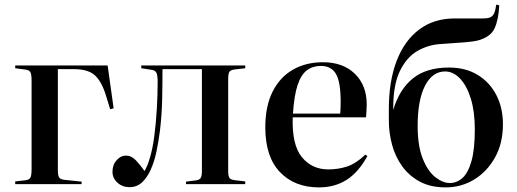

<svg xmlns="http://www.w3.org/2000/svg" viewBox="-20 -799 2243 833"><path d="M46 0V-12L91 -17Q107 -19 112 -28.5Q117 -38 117 -65V-450Q117 -476 112 -485.5Q107 -495 91 -497L46 -503V-515H447L473 -329L458 -325L438 -390Q419 -449 389.5 -474Q360 -499 301 -499H231V-61Q231 -39 236 -30Q241 -21 258 -19L334 -11V0Z M542 13Q511 13 489.5 -6.5Q468 -26 468 -54Q468 -84 486 -104Q504 -124 526 -124Q550 -124 569.5 -103.5Q589 -83 607 -57Q614 -69 619.5 -82.5Q625 -96 629 -110Q642 -151 649.5 -209Q657 -267 660.5 -328.5Q664 -390 664 -443Q664 -471 659 -482.5Q654 -494 638 -496L593 -503V-515H1044V-503L1001 -498Q981 -496 975.5 -488Q970 -480 970 -457V-58Q970 -35 975.5 -27Q981 -19 1001 -17L1044 -12V0H787V-11L827 -16Q845 -18 850.5 -26.5Q856 -35 856 -58V-499H685Q685 -435 683.5 -367.5Q682 -300 674 -232Q668 -186 659 -142.5Q650 -99 634.5 -64Q619 -29 596.5 -8Q574 13 542 13Z M1364 14Q1258 14 1194.5 -52.5Q1131 -119 1131 -246Q1131 -338 1162.5 -401Q1194 -464 1250.5 -496.5Q1307 -529 1381 -529Q1468 -529 1519.5 -479Q1571 -429 1571 -346Q1571 -331 1570 -318Q1569 -305 1568 -290H1250Q1246 -171 1289.5 -117.5Q1333 -64 1405 -64Q1447 -64 1485.5 -76.5Q1524 -89 1565 -128L1574 -122Q1535 -51 1483.5 -18.5Q1432 14 1364 14ZM1251 -306H1456Q1457 -317 1457.5 -329.5Q1458 -342 1458 -357Q1458 -444 1437.5 -478.5Q1417 -513 1372 -513Q1337 -513 1311.5 -494Q1286 -475 1271 -429.5Q1256 -384 1251 -306Z M1914 14Q1848 14 1801.5 -11Q1755 -36 1725 -77.5Q1695 -119 1681 -171Q1667 -223 1667 -277V-326Q1667 -446 1700.5 -534Q1734 -622 1798 -670.5Q1862 -719 1953 -719Q1984 -719 2015 -719Q2046 -719 2076 -719Q2099 -719 2109.5 -725Q2120 -731 2125 -744Q2128 -751 2129.5 -759.5Q2131 -768 2133 -779L2146 -776Q2143 -713 2125.5 -675.5Q2108 -638 2052 -623Q2037 -619 1997 -615.5Q1957 -612 1892 -608Q1839 -605 1792 -578.5Q1745 -552 1715.5 -492Q1686 -432 1686 -330V-322Q1713 -412 1771.5 -459Q1830 -506 1928 -506Q2000 -506 2052.5 -474Q2105 -442 2133.5 -386.5Q2162 -331 2162 -260Q2162 -177 2127.5 -115.5Q2093 -54 2037 -20Q1981 14 1914 14ZM1932 -5Q1962 -5 1986.5 -27Q2011 -49 2025.5 -100Q2040 -151 2040 -238Q2040 -314 2023 -370Q2006 -426 1976.5 -457.5Q1947 -489 1911 -489Q1856 -489 1824 -427Q1792 -365 1792 -253Q1792 -166 1814 -111Q1836 -56 1868.5 -30.5Q1901 -5 1932 -5Z"/></svg>

Font: Literata 72pt Medium
Style: Regular
Weight: 500
Designer: Latin by Veronika Burian and Jose Scaglione. Greek by Irene Vlachou. Cyrillic by Vera Evstafieva.
Foundry: TypeTogether
Version: Version 3.002